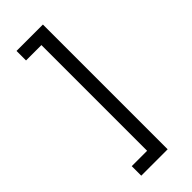

<svg xmlns="http://www.w3.org/2000/svg" viewBox="-292 -823 998 998"><g transform="rotate(-45 207.5 -323.5)"><path d="M81 65H194V-712H81V-782H275V135H81Z"/></g></svg>

Font: hexgurmukhi15
Style: Book
Weight: 400
Designer: Jelle Bosma - Monotype Design Team
Foundry: Monotype Imaging Inc.
Version: Version 2.003